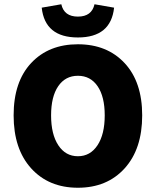

<svg xmlns="http://www.w3.org/2000/svg" viewBox="-20 -870 732 902"><path d="M176 -834 268 -850Q281 -792 346 -792Q411 -792 424 -850L516 -834Q501 -694 346 -694Q191 -694 176 -834ZM648 -328Q648 -170 565.5 -79Q483 12 346 12Q209 12 126.5 -79Q44 -170 44 -328Q44 -486 126.5 -574Q209 -662 346 -662Q483 -662 565.5 -573.5Q648 -485 648 -328ZM472 -328Q472 -416 438.5 -465Q405 -514 346 -514Q287 -514 253.5 -465Q220 -416 220 -328Q220 -239 254 -187.5Q288 -136 346 -136Q404 -136 438 -187.5Q472 -239 472 -328Z"/></svg>

Font: Assistant ExtraBold
Style: Regular
Weight: 800
Designer: Hebrew By Ben Nathan, Latin by Paul Hunt
Version: Version 2.001;PS 002.001;hotconv 1.0.88;makeotf.lib2.5.64775